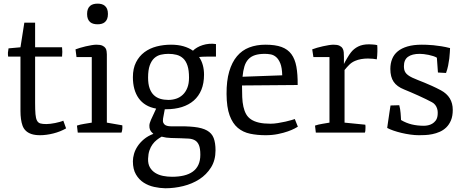

<svg xmlns="http://www.w3.org/2000/svg" viewBox="-20 -721 2525 1044"><path d="M91.3 -413.1H24.4Q22.5 -425.3 23.2 -435.5Q23.9 -445.8 26.4 -458L91.3 -463.9L112.3 -597.7H170.9V-463.9H317.4Q320.3 -439 317.4 -413.1H170.9V-161.6Q170.9 -123 172.9 -100.1Q174.8 -77.1 181.2 -65.2Q187.5 -53.2 199.5 -49.8Q211.4 -46.4 231.9 -46.4Q241.2 -46.4 253.9 -47.9Q266.6 -49.3 279.5 -52Q292.5 -54.7 304.2 -57.9Q315.9 -61 324.2 -64.9L339.4 -22.9Q324.2 -14.2 306.4 -7.1Q288.6 0 270 4.6Q251.5 9.3 233.2 11.7Q214.8 14.2 198.2 14.2Q169.9 14.2 151.1 7.8Q132.3 1.5 120.4 -10Q108.4 -21.5 102.5 -37.8Q96.7 -54.2 94 -74.2Q91.3 -94.2 91.3 -117.4Q91.3 -140.6 91.3 -166Z M510.7 -588.9Q499 -588.9 488.5 -591.6Q478 -594.2 470.2 -600.8Q462.4 -607.4 458 -618.2Q453.6 -628.9 453.6 -645Q453.6 -661.1 458 -671.9Q462.4 -682.6 470.2 -689.2Q478 -695.8 488.5 -698.5Q499 -701.2 510.7 -701.2Q522.5 -701.2 532.5 -698.5Q542.5 -695.8 550.3 -689.2Q558.1 -682.6 562.5 -671.9Q566.9 -661.1 566.9 -645Q566.9 -628.9 562.5 -618.2Q558.1 -607.4 550.3 -600.8Q542.5 -594.2 532.5 -591.6Q522.5 -588.9 510.7 -588.9ZM398.4 -38.1Q417 -44.4 438.7 -47.6Q460.4 -50.8 479 -54.2V-410.6H396L390.6 -452.6Q399.9 -456.1 414.8 -460.7Q429.7 -465.3 445.8 -469Q461.9 -472.7 477.5 -475.3Q493.2 -478 504.4 -478Q525.4 -478 536.9 -472.7Q548.3 -467.3 553.5 -459.5Q558.6 -451.7 559.6 -442.4Q560.5 -433.1 561 -425.8V-54.2L645 -39.6Q646 -29.8 645 -19Q644 -8.3 640.6 0H402.8Z M814 6.8Q810.5 3.4 804.9 -2Q799.3 -7.3 795.7 -16.1Q792 -24.9 792.2 -37.8Q792.5 -50.8 800.8 -69.3L829.1 -130.4Q796.9 -136.2 773.2 -150.6Q749.5 -165 733.9 -187Q718.3 -209 710.4 -237.8Q702.6 -266.6 702.6 -301.3Q702.6 -348.6 719.7 -382.3Q736.8 -416 765.4 -437.3Q793.9 -458.5 831.3 -468.3Q868.7 -478 909.7 -478Q947.8 -478 977.5 -469.5Q1007.3 -460.9 1029.3 -445.3Q1038.1 -454.6 1052 -462.6Q1065.9 -470.7 1082.3 -475.8Q1098.6 -481 1117.2 -482.7Q1135.7 -484.4 1154.3 -481.4V-413.1H1103.5Q1092.3 -413.1 1082.3 -412.6Q1072.3 -412.1 1062.5 -411.1Q1076.2 -391.1 1082.8 -366.9Q1089.4 -342.8 1089.4 -314.9Q1089.4 -268.1 1075 -232.9Q1060.5 -197.8 1033.7 -174.3Q1006.8 -150.9 968.8 -138.9Q930.7 -127 883.3 -127H876L866.7 -77.1Q864.3 -62.5 867.9 -53.7Q871.6 -44.9 879.4 -40.5Q887.2 -36.1 898.2 -34.9Q909.2 -33.7 921.9 -34.2Q990.7 -35.6 1035.4 -30.8Q1080.1 -25.9 1106 -11.2Q1131.8 3.4 1141.8 29.5Q1151.9 55.7 1151.9 96.7Q1151.9 150.4 1127.4 189.5Q1103 228.5 1064 253.7Q1024.9 278.8 976.3 290.8Q927.7 302.7 878.9 302.7Q849.6 302.2 818.4 295.4Q787.1 288.6 761.5 272.2Q735.8 255.9 719.2 227.5Q702.6 199.2 702.6 155.8Q702.6 137.2 708.7 115.7Q714.8 94.2 728.3 74Q741.7 53.7 762.9 35.9Q784.2 18.1 814 6.8ZM895.5 -177.7Q917.5 -177.7 937.7 -184.3Q958 -190.9 973.6 -205.6Q989.3 -220.2 998.5 -243.2Q1007.8 -266.1 1007.8 -298.8Q1007.8 -338.9 999.5 -364Q991.2 -389.2 976.1 -403.3Q960.9 -417.5 940.4 -422.9Q919.9 -428.2 895.5 -428.2Q874.5 -428.2 854.5 -423.6Q834.5 -418.9 819.1 -405Q803.7 -391.1 794.4 -365.7Q785.2 -340.3 785.2 -298.8Q785.2 -264.2 793.5 -241Q801.8 -217.8 816.4 -203.9Q831.1 -189.9 851.3 -183.8Q871.6 -177.7 895.5 -177.7ZM785.2 142.1Q784.2 169.9 794.9 188.7Q805.7 207.5 824 219Q842.3 230.5 866.2 235.4Q890.1 240.2 915.5 240.2Q951.2 240.2 979.7 233.4Q1008.3 226.6 1028.3 212.2Q1048.3 197.8 1058.8 175Q1069.3 152.3 1069.3 120.1Q1069.3 86.4 1061.8 68.4Q1054.2 50.3 1040.3 42.2Q1026.4 34.2 1007.1 32.7Q987.8 31.2 964.8 30.8Q935.5 29.8 909.7 29.3Q883.8 28.8 858.9 22Q845.2 29.8 832.5 39.8Q819.8 49.8 809.6 63.7Q799.3 77.6 792.7 96.7Q786.1 115.7 785.2 142.1Z M1211.9 -210Q1211.4 -281.2 1226.3 -332Q1241.2 -382.8 1268.6 -415.3Q1295.9 -447.8 1335.2 -462.9Q1374.5 -478 1423.3 -478Q1476.6 -478 1510.7 -465.6Q1544.9 -453.1 1564.5 -426.5Q1584 -399.9 1591.6 -358.4Q1599.1 -316.9 1598.6 -258.8L1295.9 -256.3Q1295.9 -221.7 1297.1 -192.9Q1298.3 -164.1 1303.5 -140.9Q1308.6 -117.7 1318.4 -100.3Q1328.1 -83 1345.5 -71.5Q1362.8 -60.1 1388.4 -54.2Q1414.1 -48.3 1450.7 -48.3Q1469.2 -48.3 1491 -51.8Q1512.7 -55.2 1532 -59.6Q1551.3 -64 1565.2 -68.1Q1579.1 -72.3 1583 -73.7L1599.6 -32.2Q1596.2 -29.8 1582 -22.2Q1567.9 -14.6 1545.2 -6.6Q1522.5 1.5 1491.7 7.8Q1460.9 14.2 1424.3 14.2Q1378.9 14.2 1340.1 6.1Q1301.3 -2 1272.9 -25.9Q1244.6 -49.8 1228.5 -93.8Q1212.4 -137.7 1211.9 -210ZM1514.6 -311.5Q1513.7 -353 1504.2 -376.5Q1494.6 -399.9 1480.7 -411.4Q1466.8 -422.9 1450.7 -425.5Q1434.6 -428.2 1419.9 -428.2Q1388.2 -428.2 1366.5 -421.1Q1344.7 -414.1 1330.6 -398.9Q1316.4 -383.8 1309.1 -360.1Q1301.8 -336.4 1298.8 -303.7Z M1692.9 -38.1Q1711.4 -44.4 1732.2 -47.6Q1752.9 -50.8 1771.5 -54.2V-410.6H1684.1L1677.7 -452.6Q1688.5 -457 1704.1 -461.4Q1719.7 -465.8 1736.1 -469.5Q1752.4 -473.1 1767.8 -475.6Q1783.2 -478 1793.5 -478Q1814 -478 1825.4 -472.7Q1836.9 -467.3 1842.5 -458.3Q1848.1 -449.2 1849.1 -436.8Q1850.1 -424.3 1850.1 -410.6V-373Q1852.1 -377.4 1856.9 -386.2Q1861.8 -395 1867.4 -404.5Q1873 -414.1 1878.7 -422.9Q1884.3 -431.6 1888.2 -436Q1903.8 -456.1 1927.5 -468Q1951.2 -480 1985.8 -480Q1989.3 -480 1995.1 -479.7Q2001 -479.5 2007.3 -479Q2013.7 -478.5 2020 -477.8Q2026.4 -477.1 2031.2 -475.6Q2031.7 -469.7 2032 -460.4Q2032.2 -451.2 2032 -440.4Q2031.7 -429.7 2031 -418.7Q2030.3 -407.7 2028.8 -398.4Q2020.5 -399.9 2008.3 -401.4Q1996.1 -402.8 1980.5 -402.8Q1961.9 -402.8 1943.8 -399.7Q1925.8 -396.5 1911.1 -390.1Q1892.6 -382.3 1879.4 -369.1Q1866.2 -356 1853.5 -340.3V-54.2L1966.3 -43Q1967.3 -40.5 1967.3 -34.7Q1967.3 -28.8 1967.3 -25.4Q1967.3 -18.6 1966.6 -11Q1965.8 -3.4 1963.9 0H1697.3Z M2085.4 -25.4Q2087.4 -41.5 2089.6 -55.4Q2091.8 -69.3 2093.8 -83.5Q2095.7 -97.7 2098.1 -113Q2100.6 -128.4 2103.5 -147.5L2150.9 -148.9Q2153.8 -139.2 2155.5 -128.2Q2157.2 -117.2 2158.2 -106.4Q2159.2 -95.7 2159.7 -85.7Q2160.2 -75.7 2160.6 -68.4Q2188.5 -51.8 2219.2 -44.4Q2250 -37.1 2285.2 -37.1Q2295.4 -37.1 2307.4 -39.6Q2319.3 -42 2329.8 -48.1Q2340.3 -54.2 2348.4 -64.5Q2356.4 -74.7 2358.9 -90.3Q2360.4 -100.1 2360.1 -110.8Q2359.9 -121.6 2356.4 -131.8Q2353 -142.1 2346.4 -150.6Q2339.8 -159.2 2329.1 -165Q2315.9 -172.4 2296.1 -181.9Q2276.4 -191.4 2254.9 -201.2Q2233.4 -210.9 2212.9 -219.7Q2192.4 -228.5 2177.7 -234.4Q2138.2 -250 2120.4 -276.4Q2102.5 -302.7 2102.5 -346.2Q2102.5 -376 2112.3 -400.4Q2122.1 -424.8 2142.8 -441.9Q2163.6 -459 2196 -468.5Q2228.5 -478 2273.4 -478Q2283.7 -478 2300 -477.5Q2316.4 -477.1 2336.4 -475.1Q2356.4 -473.1 2379.6 -469.5Q2402.8 -465.8 2427.2 -459.5Q2426.8 -451.2 2426 -436.3Q2425.3 -421.4 2423.1 -403.1Q2420.9 -384.8 2416.7 -364.3Q2412.6 -343.8 2405.3 -324.2L2361.3 -326.7L2355.5 -407.2Q2347.7 -412.1 2335.7 -416Q2323.7 -419.9 2310.5 -422.6Q2297.4 -425.3 2284.4 -426.8Q2271.5 -428.2 2262.2 -428.2Q2220.7 -428.2 2198.5 -412.1Q2176.3 -396 2176.3 -361.3Q2176.3 -351.1 2178 -342.8Q2179.7 -334.5 2184.6 -326.9Q2189.5 -319.3 2198.5 -312.5Q2207.5 -305.7 2221.7 -298.8Q2236.3 -292 2252.7 -285.6Q2269 -279.3 2288.1 -271.5Q2307.1 -263.7 2329.3 -253.7Q2351.6 -243.7 2377.4 -230Q2441.9 -195.3 2441.9 -123.5Q2441.9 -89.8 2432.1 -66.7Q2422.4 -43.5 2406.5 -28.1Q2390.6 -12.7 2370.8 -4.2Q2351.1 4.4 2330.6 8.5Q2310.1 12.7 2290.8 13.4Q2271.5 14.2 2257.3 14.2Q2235.8 14.2 2211.2 10.7Q2186.5 7.3 2163.1 1.7Q2139.6 -3.9 2119.1 -11Q2098.6 -18.1 2085.4 -25.4Z"/></svg>

Font: Fjord
Style: One
Weight: 400
Designer: Viktoriya Grabowska
Foundry: Viktoriya Grabowska
Version: Version 1.002